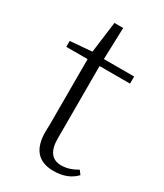

<svg xmlns="http://www.w3.org/2000/svg" viewBox="-173 -734 701 819"><g transform="rotate(30 178.0 -324.5)"><path d="M340 -28Q300 14 231 14Q117 14 118 -116Q118 -127 119 -151V-472H14V-501L121 -510L141 -663H184L179 -507H328V-472H178V-115Q178 -23 248 -23Q286 -23 326 -47Z"/></g></svg>

Font: Source Han Serif SC ExtraLight
Style: Regular
Weight: 250
Designer: Ryoko NISHIZUKA  (kana & ideographs); Frank Grießhammer (Latin, Greek & Cyrillic); Wenlong ZHANG  (bopomofo); Sandoll Co
Foundry: Adobe Systems Incorporated
Version: Version 1.001 October 20, 2017